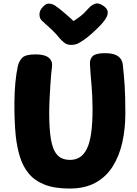

<svg xmlns="http://www.w3.org/2000/svg" viewBox="-20 -1084 796 1112"><path d="M83 -700Q90 -731 109.5 -750Q129 -769 186 -769Q239 -769 262.5 -749.5Q286 -730 281 -696Q279 -684 276.5 -655.5Q274 -627 271.5 -588.5Q269 -550 267 -508Q265 -466 265 -427Q265 -337 275 -277Q285 -217 311 -187.5Q337 -158 386 -158Q418 -158 442.5 -173.5Q467 -189 483.5 -223Q500 -257 508 -313Q516 -369 516 -451Q516 -527 510 -591.5Q504 -656 501 -711Q499 -742 517 -759Q535 -776 586 -776Q629 -776 651 -765.5Q673 -755 682 -738.5Q691 -722 692 -703Q695 -674 697.5 -646.5Q700 -619 702 -588Q704 -557 705 -518Q706 -479 706 -427Q706 -338 688.5 -259.5Q671 -181 633 -120.5Q595 -60 533.5 -26Q472 8 383 8Q295 8 237.5 -15Q180 -38 146 -79.5Q112 -121 95 -177Q78 -233 71 -299Q67 -338 65 -389Q63 -440 63.5 -496Q64 -552 69 -605Q74 -658 83 -700ZM495 -1038Q507 -1052 527.5 -1061Q548 -1070 573 -1054Q599 -1038 603 -1020.5Q607 -1003 596 -983Q584 -961 562 -938Q540 -915 517 -894.5Q494 -874 477 -861Q455 -845 436 -834.5Q417 -824 393 -824Q368 -824 353 -836Q338 -848 325 -863Q306 -887 281 -911Q256 -935 223 -964Q209 -977 208.5 -999.5Q208 -1022 227 -1043Q247 -1065 265.5 -1063Q284 -1061 297 -1053Q321 -1037 353 -1009.5Q385 -982 406 -962Q423 -973 438 -984Q453 -995 467 -1008.5Q481 -1022 495 -1038Z"/></svg>

Font: Playpen Sans ExtraBold
Style: Regular
Weight: 800
Designer: Laura Meseguer, Veronika Burian, José Scaglione
Foundry: TypeTogether
Version: Version 1.001